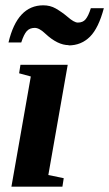

<svg xmlns="http://www.w3.org/2000/svg" viewBox="-20 -703 411 723"><path d="M162 -44 220 -32 215 0H23L96 -415L52 -427L57 -459H235ZM238 -532 239 -533Q197 -533 151 -576Q128 -598 111 -598Q92 -598 81 -586Q70 -574 60 -543H12Q45 -683 143 -683Q169 -683 190 -671Q214 -657 234 -640Q259 -618 273 -618Q292 -618 302 -630Q313 -643 322 -672H371Q351 -597 319 -565Q286 -532 238 -532Z"/></svg>

Font: Libra Serif Modern
Style: Bold Italic
Weight: 700
Italic angle: -12°
Designer: Stefan Peev, Context Ltd
Foundry: Stefan Peev, Context Ltd
Version: Version 1.000